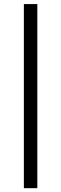

<svg xmlns="http://www.w3.org/2000/svg" viewBox="-20 -725 307 962"><path d="M99.6 -704.6H167V217.8H99.6Z"/></svg>

Font: Estedad-FD Regular
Style: FD-Regular
Weight: 400
Designer: Amin Abedi
Version: Version 7.3